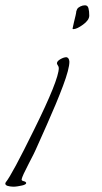

<svg xmlns="http://www.w3.org/2000/svg" viewBox="-162 -352 384 725"><path d="M126 -309Q127 -313 129 -317Q131 -321 134.5 -323.5Q138 -326 142 -328Q146 -330 150.5 -331Q155 -332 159 -332Q169 -332 172 -321Q175 -310 175 -294V-293Q175 -276 151.5 -259Q128 -242 115 -242Q112 -242 112 -244Q113 -251 117 -267Q121 -283 123.5 -294Q126 -305 126 -309ZM89 -136Q99 -134 100 -119Q100 -92 76 -28Q52 36 14.5 120Q-23 204 -27 213Q-29 219 -53.5 266Q-78 313 -80 324Q-82 330 -73 332Q-64 334 -63 339Q-63 342 -67.5 344.5Q-72 347 -79 348.5Q-86 350 -95 351.5Q-104 353 -112 353Q-118 353 -123.5 352Q-129 351 -133 350Q-137 349 -139.5 346.5Q-142 344 -142 342Q-142 340 -141.5 339Q-141 338 -140 336Q-117 308 -33 137Q60 -51 60 -95Q60 -100 56.5 -105Q53 -110 53 -113Q53 -121 66 -128.5Q79 -136 89 -136Z"/></svg>

Font: Bilbo Swash Caps
Style: Regular
Weight: 400
Designer: Robert E. Leuschke
Foundry: Robert E. Leuschke
Version: Version 1.002